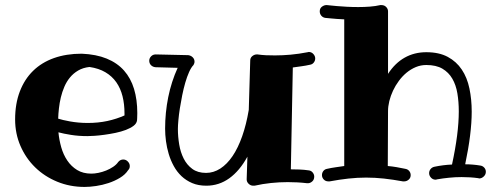

<svg xmlns="http://www.w3.org/2000/svg" viewBox="-20 -716 1968 762"><path d="M474.1 -257.8V-266.1Q474.1 -302.7 466.3 -334Q458.5 -365.2 441.7 -389.4Q424.8 -413.6 398.4 -429.2Q372.1 -444.8 335 -450.2Q309.1 -447.3 290 -436Q271 -424.8 257.6 -408.4Q244.1 -392.1 235.4 -371.6Q226.6 -351.1 221.4 -329.3Q216.3 -307.6 213.9 -285.9Q211.4 -264.2 210.9 -245.1Q218.8 -242.7 230.7 -239.7Q242.7 -236.8 257.8 -234.1Q272.9 -231.4 290.8 -229.7Q308.6 -228 328.1 -228Q369.6 -228 406 -235.8Q442.4 -243.7 474.1 -257.8ZM523.9 -238.8Q522.5 -226.1 510.3 -216.8Q498 -207.5 479.5 -200.4Q460.9 -193.4 438.7 -188.7Q416.5 -184.1 395 -181.2Q373.5 -178.2 355.5 -177Q337.4 -175.8 327.1 -175.8Q291.5 -175.8 261.5 -180.7Q231.4 -185.5 211.9 -190.9Q214.8 -160.6 223.1 -131.3Q231.4 -102.1 247.1 -78.9Q262.7 -55.7 286.1 -41.3Q309.6 -26.9 342.8 -26.9Q355 -26.9 370.6 -30Q386.2 -33.2 401.4 -39.3Q416.5 -45.4 429.2 -54Q441.9 -62.5 449.2 -73.2Q457.5 -83 469.2 -83Q479.5 -83 487.3 -75Q495.1 -66.9 495.1 -57.1Q495.1 -46.9 488.8 -41Q477.1 -22.9 456.1 -10.3Q435.1 2.4 410.6 10.5Q386.2 18.6 361.3 22.2Q336.4 25.9 315.9 25.9Q257.3 25.9 207 5.1Q156.7 -15.6 119.6 -51.8Q82.5 -87.9 61.3 -136.7Q40 -185.5 40 -242.2Q40 -304.2 58.6 -352.8Q77.1 -401.4 111.3 -434.8Q145.5 -468.3 194.3 -485.6Q243.2 -502.9 304.2 -502.9Q361.8 -500.5 403.6 -483.4Q445.3 -466.3 472.2 -436Q499 -405.8 512 -363Q524.9 -320.3 524.9 -267.1Q524.9 -254.9 524.4 -247.8Q523.9 -240.7 523.9 -238.8Z M1231 -483.9Q1231 -475.1 1225.3 -467.8Q1219.7 -460.4 1210 -459Q1192.9 -455.1 1175.8 -452.9Q1158.7 -450.7 1142.1 -448.2L1134.3 -43.9Q1151.4 -43.9 1169.2 -43.2Q1187 -42.5 1204.1 -40Q1214.8 -39.1 1220.9 -31.5Q1227.1 -23.9 1227.1 -15.1Q1227.1 -2.9 1219 4.2Q1210.9 11.2 1202.1 11.2H1199.2Q1179.2 8.8 1159.9 7.8Q1140.6 6.8 1122.1 6.8Q1088.4 6.8 1055.4 10.3Q1022.5 13.7 990.2 21H984.9Q974.6 21 966.8 13.4Q959 5.9 959 -3.9V-4.9L961.9 -94.2Q931.2 -38.1 890.1 -8.5Q849.1 21 798.8 21Q767.1 21 742.9 10.7Q718.8 0.5 700.4 -16.8Q682.1 -34.2 669.7 -56.9Q657.2 -79.6 649.7 -104.7Q642.1 -129.9 638.7 -155.8Q635.3 -181.6 635.3 -205.1Q635.3 -269 647.7 -330.6Q660.2 -392.1 685.1 -446.8L597.2 -449.2Q586.4 -450.2 579.3 -457.3Q572.3 -464.4 572.3 -475.1Q572.3 -484.9 579.6 -492.4Q586.9 -500 598.1 -500L727.1 -497.1Q737.8 -495.6 744.9 -488.5Q752 -481.4 752 -471.2Q752 -467.3 750.7 -464.1Q749.5 -460.9 748 -458Q738.8 -448.7 730.5 -430.2Q722.2 -411.6 715.3 -387.9Q708.5 -364.3 703.1 -337.6Q697.8 -311 693.8 -285.9Q689.9 -260.7 688 -239.3Q686 -217.8 686 -204.1Q686 -173.8 691.2 -142.8Q696.3 -111.8 709 -86.7Q721.7 -61.5 743.2 -45.7Q764.6 -29.8 797.9 -29.8Q827.6 -29.8 854.5 -47.1Q881.3 -64.5 903.1 -96.7Q924.8 -128.9 941.2 -175.3Q957.5 -221.7 967.3 -279.8L973.1 -476.1Q973.1 -486.8 981.4 -493.4Q989.7 -500 999 -500H1002Q1018.6 -497.6 1035.6 -496.8Q1052.7 -496.1 1071.3 -496.1Q1101.1 -496.1 1133.5 -499Q1166 -502 1201.2 -508.8Q1202.1 -508.8 1203.1 -509.3Q1204.1 -509.8 1205.1 -509.8Q1216.3 -509.8 1223.6 -501.7Q1231 -493.7 1231 -483.9Z M1881.8 -7.8Q1879.9 -7.8 1878.9 -8.8Q1861.8 -11.2 1845.2 -12.2Q1828.6 -13.2 1812 -13.2Q1787.1 -13.2 1762.5 -10.7Q1737.8 -8.3 1712.9 -3.9Q1711.9 -2.9 1710.9 -2.9Q1710 -2.9 1709 -2.9Q1697.8 -2.9 1690.4 -11Q1683.1 -19 1683.1 -28.8Q1683.1 -38.1 1689 -45.2Q1694.8 -52.2 1704.1 -54.2Q1738.8 -61.5 1773.9 -63Q1800.8 -186.5 1800.8 -273.9Q1800.8 -312 1795.2 -345.5Q1789.6 -378.9 1775.1 -403.8Q1760.7 -428.7 1735.8 -443.4Q1710.9 -458 1671.9 -458Q1649.9 -458 1630.1 -449.7Q1610.4 -441.4 1593.5 -427.5Q1576.7 -413.6 1563 -395Q1549.3 -376.5 1539.8 -356.2Q1530.3 -335.9 1525.1 -314.9Q1520 -293.9 1520 -274.9L1519 -57.1Q1536.1 -55.7 1553.5 -52.7Q1570.8 -49.8 1588.9 -45.9Q1598.1 -44.4 1604 -37.4Q1609.9 -30.3 1609.9 -21Q1609.9 -9.8 1601.8 -2.9Q1593.8 3.9 1584 3.9H1579.1Q1539.6 -3.4 1503.9 -7.3Q1468.3 -11.2 1433.1 -11.2Q1398.4 -11.2 1362.8 -7.3Q1327.1 -3.4 1288.1 3.9H1283.2Q1272 3.9 1264.9 -3.7Q1257.8 -11.2 1257.8 -21Q1257.8 -30.3 1263.4 -37.4Q1269 -44.4 1277.8 -45.9Q1294.9 -49.8 1312.3 -52.2Q1329.6 -54.7 1346.2 -57.1V-639.2Q1315.4 -640.6 1294.4 -642.8Q1273.4 -645 1271 -645Q1261.2 -646.5 1255.1 -653.8Q1249 -661.1 1249 -670.9Q1249 -683.1 1257.8 -689.5Q1266.6 -695.8 1274.9 -695.8H1277.8Q1278.3 -695.8 1289.1 -694.6Q1299.8 -693.4 1317.1 -691.9Q1334.5 -690.4 1356.4 -689.2Q1378.4 -688 1401.9 -688Q1425.3 -688 1447.8 -689.7Q1470.2 -691.4 1489.3 -695.8H1494.1Q1505.4 -695.8 1512.7 -688.2Q1520 -680.7 1520 -670.9V-422.9Q1547.9 -465.8 1586.2 -487.3Q1624.5 -508.8 1671.9 -508.8Q1722.7 -508.8 1757.1 -490.2Q1791.5 -471.7 1812.7 -439.9Q1834 -408.2 1843 -365Q1852.1 -321.8 1852.1 -272.9Q1852.1 -186.5 1826.2 -64Q1841.3 -64 1856.2 -62.7Q1871.1 -61.5 1885.3 -59.1Q1895 -58.1 1901.6 -51Q1908.2 -43.9 1908.2 -34.2Q1908.2 -23.4 1899.9 -15.6Q1891.6 -7.8 1881.8 -7.8Z"/></svg>

Font: Ribeye
Style: Regular
Weight: 400
Designer: Astigmatic (AOETI)
Foundry: Astigmatic (AOETI)
Version: Version 1.000